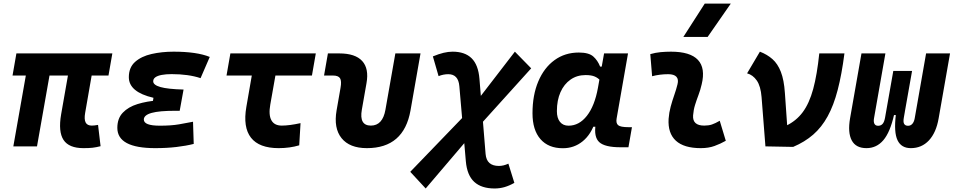

<svg xmlns="http://www.w3.org/2000/svg" viewBox="-20 -815 5313 1069"><path d="M444.8 9.8Q363.8 9.8 333.7 -35.9Q303.7 -81.5 320.3 -178.2L379.9 -517.6H511.7L454.1 -186.5Q447.8 -150.4 456.8 -133.1Q465.8 -115.7 491.2 -115.7Q498.5 -115.7 506.8 -116.7Q515.1 -117.7 525.9 -119.6L540 -1Q514.6 5.4 495.1 7.6Q475.6 9.8 444.8 9.8ZM49.8 -394.5 71.3 -517.6H605.5L584 -394.5ZM54.2 0 145.5 -517.6H277.3L186 0Z M844.2 9.8Q633.3 9.8 633.3 -103Q633.3 -155.8 663.8 -187.7Q694.3 -219.7 745.8 -235.6Q797.4 -251.5 859.4 -255.9L1002 -316.4L980.5 -198.2H955.1Q911.1 -198.2 878.4 -195.3Q845.7 -192.4 824 -186.3Q802.2 -180.2 791.5 -170.9Q780.8 -161.6 780.8 -149.4Q780.8 -115.2 870.1 -115.2Q933.6 -115.2 977.1 -122.8Q1020.5 -130.4 1054.7 -137.2L1058.6 -13.7Q1016.1 -2.9 962.2 3.4Q908.2 9.8 844.2 9.8ZM824.2 -210.4 834.5 -270.5Q697.3 -302.2 697.3 -385.3Q697.3 -439.5 732.2 -470.5Q767.1 -501.5 824 -514.4Q880.9 -527.3 946.8 -527.3Q1075.7 -527.3 1147.9 -498L1096.7 -379.9Q1029.3 -402.3 935.5 -402.3Q903.8 -402.3 880.6 -397.9Q857.4 -393.6 845.2 -384.8Q833 -376 833 -362.3Q833 -341.8 873.3 -330.3Q913.6 -318.8 1002 -316.4L980.5 -198.2Z M1531.7 9.8Q1422.9 9.8 1377.4 -48.3Q1332 -106.4 1351.6 -219.7L1403.3 -517.6H1535.2L1484.9 -232.9Q1474.6 -175.3 1491 -145.5Q1507.3 -115.7 1548.8 -115.7Q1590.8 -115.7 1653.3 -129.4L1646 -5.9Q1593.3 9.8 1531.7 9.8ZM1241.2 -394.5 1262.7 -517.6H1738.3L1716.8 -394.5Z M2022.9 9.8Q1926.3 9.8 1881.6 -45.9Q1836.9 -101.6 1854 -200.2L1876 -326.2Q1882.8 -363.8 1873.3 -379.2Q1863.8 -394.5 1833.5 -394.5H1784.2L1805.7 -517.6H1869.1Q1958 -517.6 1996.6 -475.3Q2035.2 -433.1 2020.5 -351.6L1994.6 -204.1Q1979 -115.7 2044.9 -115.7Q2110.4 -115.7 2126 -204.1L2181.2 -517.6H2321.3L2265.6 -200.2Q2228.5 9.8 2022.9 9.8Z M2350.1 234.4 2264.2 141.6 2598.6 -205.1 2846.7 -527.3 2937.5 -434.6 2627.9 -91.8ZM2733.9 234.4Q2660.6 234.4 2620.6 197.8Q2580.6 161.1 2573.7 83.5L2537.6 -334.5Q2534.7 -369.1 2519 -385.5Q2503.4 -401.9 2476.1 -401.9Q2448.2 -401.9 2421.9 -391.1L2390.1 -501Q2423.3 -514.6 2449.7 -521Q2476.1 -527.3 2500 -527.3Q2568.4 -527.3 2605.7 -490.7Q2643.1 -454.1 2649.4 -376.5L2683.6 42Q2686.5 76.2 2705.1 92.5Q2723.6 108.9 2757.8 108.9Q2783.2 108.9 2810.5 96.2L2843.8 203.1Q2815.4 219.2 2788.8 226.8Q2762.2 234.4 2733.9 234.4Z M3240.2 -397Q3192.4 -397 3156.5 -371.8Q3120.6 -346.7 3100.6 -301.8Q3080.6 -256.8 3080.6 -196.3Q3080.6 -157.7 3097.7 -136.5Q3114.7 -115.2 3145.5 -115.2Q3204.6 -115.2 3247.8 -170.4Q3291 -225.6 3309.1 -325.7L3343.3 -517.6H3476.6L3413.1 -154.8Q3408.7 -129.4 3421.4 -118.2Q3434.1 -106.9 3480 -106.9H3498.5L3479 4.9H3434.6Q3347.2 4.9 3316.4 -23.7Q3285.6 -52.2 3296.4 -122.1L3324.7 -109.4H3268.1L3293.9 -137.7Q3271.5 -66.9 3224.1 -28.3Q3176.8 10.3 3113.8 10.3Q3033.2 10.3 2989 -40.5Q2944.8 -91.3 2944.8 -184.1Q2944.8 -285.6 2977.1 -361.8Q3009.3 -438 3067.4 -480.2Q3125.5 -522.5 3202.6 -522.5Q3258.3 -522.5 3283 -500.7Q3307.6 -479 3321.3 -444.3H3334L3342.3 -340.8Q3331.5 -355.5 3320.6 -368.2Q3309.6 -380.9 3291.3 -388.9Q3272.9 -397 3240.2 -397Z M3987.3 -142.6 4021 -31.2Q3991.2 -14.2 3958 -2.2Q3924.8 9.8 3881.8 9.8Q3788.1 9.8 3742.9 -31.7Q3697.8 -73.2 3702.6 -153.3Q3705.1 -188 3714.1 -221.2Q3723.1 -254.4 3734.1 -285.6Q3745.1 -316.9 3752 -345.2Q3759.3 -373 3746.1 -387.5Q3732.9 -401.9 3700.2 -401.9Q3653.8 -401.9 3610.8 -390.6L3600.6 -513.7Q3629.4 -522 3658.2 -524.7Q3687 -527.3 3715.8 -527.3Q3823.2 -527.3 3866 -481.4Q3908.7 -435.5 3886.7 -345.2Q3879.4 -313.5 3868.9 -285.9Q3858.4 -258.3 3849.9 -231Q3841.3 -203.6 3838.9 -172.4Q3835 -115.7 3900.9 -115.7Q3925.3 -115.7 3943.6 -121.8Q3961.9 -127.9 3987.3 -142.6ZM3784.7 -609.4 3903.8 -794.9H4048.8L3919.9 -609.4Z M4241.7 0 4220.2 -274.4Q4215.3 -335.4 4193.6 -366.7Q4171.9 -397.9 4139.6 -406.7L4210.9 -527.3Q4251.5 -511.7 4280.8 -485.8Q4310.1 -460 4327.6 -415Q4345.2 -370.1 4350.1 -296.9L4368.2 -38.6ZM4396 2.9 4241.7 0 4355.5 -114.3Q4412.6 -141.1 4449.2 -190.2Q4485.8 -239.3 4507.6 -319.3Q4529.3 -399.4 4541.5 -517.6H4681.6Q4666.5 -400.4 4644 -314.2Q4621.6 -228 4588.1 -167.2Q4554.7 -106.4 4507.6 -65.4Q4460.4 -24.4 4396 2.9Z M5051.3 9.8Q4998 9.8 4977.1 -34.4Q4956.1 -78.6 4967.8 -176.3L5018.1 -193.4L5012.2 -159.7Q5007.8 -135.3 5014.2 -125Q5020.5 -114.7 5035.6 -114.7Q5050.3 -114.7 5059.8 -125.7Q5069.3 -136.7 5072.8 -156.2L5136.2 -517.6H5269.5L5206.1 -156.2Q5192.4 -76.7 5152.1 -33.4Q5111.8 9.8 5051.3 9.8ZM4804.2 9.8Q4745.1 9.8 4722.2 -33.4Q4699.2 -76.7 4712.9 -156.2L4776.4 -517.6H4909.7L4846.2 -156.2Q4842.8 -136.7 4848.6 -125.7Q4854.5 -114.7 4869.1 -114.7Q4884.3 -114.7 4893.8 -125Q4903.3 -135.3 4907.7 -159.7L4913.6 -193.4L4958 -176.3Q4936 -78.6 4898.2 -34.4Q4860.4 9.8 4804.2 9.8ZM4910.2 -174.3 4953.6 -419.9H5058.1L5014.6 -174.3Z"/></svg>

Font: Cascadia Code PL
Style: Italic
Weight: 400
Italic angle: -10°
Monospace: yes
Designer: Aaron Bell
Foundry: Saja Typeworks
Version: Version 2404.023